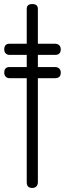

<svg xmlns="http://www.w3.org/2000/svg" viewBox="-20 -715 320 948"><path d="M139 213Q112 213 112 185Q112 120 112 34.5Q112 -51 112 -146Q112 -241 112 -336.5Q112 -432 112 -518.5Q112 -605 112 -671Q112 -695 139 -695Q167 -695 167 -671V185Q167 197 160 205Q153 213 139 213ZM280 -471Q280 -444 252 -444Q198 -444 168 -444Q138 -444 124 -444Q110 -444 103.5 -444Q97 -444 91 -444Q85 -444 71 -444Q57 -444 27 -444Q16 -444 8.5 -451Q1 -458 1 -471Q1 -499 27 -499H252Q264 -499 272 -492Q280 -485 280 -471ZM280 -356Q280 -329 252 -329Q198 -329 168 -329Q138 -329 124 -329Q110 -329 103.5 -329Q97 -329 91 -329Q85 -329 71 -329Q57 -329 27 -329Q16 -329 8.5 -336Q1 -343 1 -356Q1 -384 27 -384H252Q264 -384 272 -377Q280 -370 280 -356Z"/></svg>

Font: Nsibidi Libre Uzo
Style: Regular
Weight: 400
Designer: Oluwaseun Badejo
Version: Version 1.021